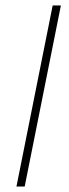

<svg xmlns="http://www.w3.org/2000/svg" viewBox="-20 -680 252 700"><path d="M40 0 172 -660H202L70 0Z"/></svg>

Font: Source Sans Variable
Style: Italic
Weight: 200
Italic angle: -11°
Designer: Paul D. Hunt
Foundry: Adobe Systems Incorporated
Version: Version 3.006;hotconv 1.0.111;makeotfexe 2.5.65597